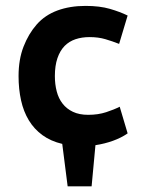

<svg xmlns="http://www.w3.org/2000/svg" viewBox="-20 -490 484 661"><path d="M419.4 -30.8Q397.5 -15.6 369.1 -5.4Q340.8 4.9 308.6 9.8L295.4 151.4H212.9L194.3 5.4Q154.8 -3.9 126.2 -24.7Q97.7 -45.4 79.3 -75.7Q61 -106 52.5 -144.5Q43.9 -183.1 43.9 -228Q43.9 -285.2 61 -329.3Q78.1 -373.5 106.4 -405.8Q134.8 -438 177.7 -453.9Q220.7 -469.7 274.4 -469.7Q323.2 -469.7 358.4 -459.5Q393.6 -449.2 419.4 -436.5L390.1 -338.9Q366.7 -348.1 342.5 -355.2Q318.4 -362.3 288.6 -362.3Q261.7 -362.3 240 -355Q218.3 -347.7 202.6 -332Q186.5 -315.4 177.7 -289.6Q168.9 -263.7 168.9 -228Q168.9 -199.7 175.3 -175.3Q181.6 -150.9 195.6 -133.1Q209.5 -115.2 231.2 -105Q252.9 -94.7 283.7 -94.7Q317.9 -94.7 345.5 -103.8Q373 -112.8 392.1 -122.6Z"/></svg>

Font: PT Astra Sans
Style: Bold
Weight: 700
Designer: A.Korolkova, I. Chaeva
Foundry: ParaType Ltd
Version: Version 1.001; ttfautohint (v1.6)